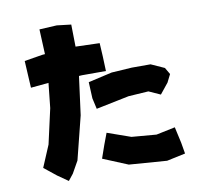

<svg xmlns="http://www.w3.org/2000/svg" viewBox="-86 -858 1058 985"><g transform="rotate(-10 443.5 -365.5)"><path d="M180.7 -758.8 186.5 -628.9 172.9 -627.9 78.1 -612.3 82 -541 85.9 -471.7 178.7 -480.5 165 -351.6 124 -168.9 76.2 -55.7 139.6 -4.9 194.3 33.2 220.7 0 255.9 -62.5 312.5 -288.1 338.9 -488.3 354.5 -489.3H479.5L476.6 -566.4L472.7 -635.7L347.7 -639.6L345.7 -754.9L271.5 -763.7ZM382.8 -448.2 386.7 -363.3 399.4 -306.6 571.3 -341.8 675.8 -348.6 736.3 -321.3 780.3 -376 800.8 -417 780.3 -452.1 710.9 -483.4H613.3L506.8 -476.6ZM427.7 -176.8 405.3 -117.2 381.8 -49.8 511.7 3.9 709 18.6 805.7 -2 795.9 -59.6 777.3 -143.6 678.7 -123 549.8 -133.8Z"/></g></svg>

Font: MaokenAssortedSans-Lite
Style: Lite
Weight: 400
Version: Version 1.400